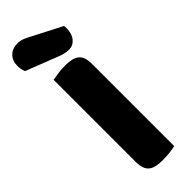

<svg xmlns="http://www.w3.org/2000/svg" viewBox="-288 -855 875 875"><g transform="rotate(-45 149.0 -417.5)"><path d="M1 -726Q-4 -737 -5.5 -748Q-7 -759 -7 -768Q-7 -800 12.5 -820Q32 -840 66 -840Q84 -840 100 -833.5Q116 -827 136 -816L272 -746Q273 -742 273 -738Q273 -734 273 -730Q273 -695 255.5 -674Q238 -653 212 -653Q187 -653 155 -666ZM240 -4Q229 -1 205.5 2Q182 5 159 5Q136 5 118.5 1.5Q101 -2 89 -11Q77 -20 71 -36Q65 -52 65 -78V-606Q76 -608 100 -611.5Q124 -615 146 -615Q169 -615 186.5 -611.5Q204 -608 216 -599Q228 -590 234 -574Q240 -558 240 -532Z"/></g></svg>

Font: Baloo Tammudu
Style: Regular
Weight: 400
Designer: Omkar Shende and Ek Type
Foundry: Ek Type
Version: Version 1.443;PS 1.000;hotconv 16.6.51;makeotf.lib2.5.65220;